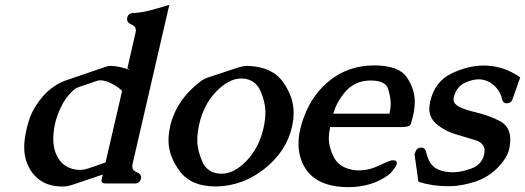

<svg xmlns="http://www.w3.org/2000/svg" viewBox="-20 -749 2171 794"><path d="M405.3 -27.3 278.3 15.6Q258.8 22 246.1 22H225.6Q151.4 18.1 111.3 -37.6Q80.1 -82 80.1 -140.6Q80.1 -157.2 82.5 -174.8Q85.4 -195.3 89.8 -214.8Q95.7 -240.7 104.5 -265.1Q121.1 -308.6 158.2 -351.6Q176.8 -374.5 215.3 -399.4Q229.5 -407.7 245.6 -414.1Q288.6 -428.7 331.3 -443.4Q374 -458 416.5 -472.7Q428.2 -476.6 438 -476.6H440.9Q473.6 -475.1 517.1 -460H518.1Q518.1 -460.4 506.8 -466.8L540.5 -613.8Q541.5 -618.7 542 -623Q542 -640.1 523.7 -647.5Q505.4 -654.8 505.4 -669.4Q505.4 -672.4 505.9 -675.3Q510.3 -695.3 532.7 -695.3Q563.5 -696.8 595.7 -704.8Q627.9 -712.9 680.2 -729L528.3 -71.3Q527.3 -65.9 526.9 -61.5Q526.9 -43.9 545.2 -37.1Q563.5 -30.3 563.5 -16.1Q563.5 -13.2 563 -10.3Q558.6 9.8 535.6 9.8H417Q396.5 9.8 400.4 -6.3ZM484.9 -372.6Q470.7 -388.2 444.3 -402.1Q418 -416 396 -417H394.5Q387.7 -417 379.4 -414.1Q360.4 -407.7 341.6 -401.1Q322.8 -394.5 303.7 -388.2Q293.5 -384.3 286.6 -378.4Q251.5 -348.1 231.4 -304.7Q215.3 -270.5 207.5 -237.3Q205.1 -227.1 203.6 -215.8Q200.2 -193.8 200.2 -174.8Q200.2 -134.8 214.8 -106Q235.4 -63.5 277.3 -51.3Q293 -46.4 310.1 -46.4Q315.4 -46.4 320.8 -46.9Q329.6 -47.9 344.2 -52.2Q356.4 -56.2 382.3 -65.2Q408.2 -74.2 416.5 -77.1Z M1187.5 -224.1Q1164.1 -123 1075 -52Q985.8 19 878.4 22H870.6Q771 22 723.9 -40.5Q676.8 -103 676.8 -168.5Q676.8 -195.8 683.6 -225.6V-227.1Q709.5 -337.4 810.1 -413.1Q823.7 -423.3 845 -430.2Q866.2 -437 897.5 -447.5Q928.7 -458 957 -467.3Q985.4 -476.6 1003.4 -476.6H1005.4Q1105.5 -472.7 1149.9 -410.6Q1194.3 -348.6 1194.3 -283.7Q1194.3 -256.8 1188 -227.1ZM977.1 -424.3Q926.8 -424.3 874.8 -371.1Q822.8 -317.9 803.7 -234.9Q795.9 -200.2 795.9 -169.4Q795.9 -127 816.9 -80.1Q837.9 -33.2 891.6 -30.8H897.9Q947.8 -30.8 999.3 -83.7Q1050.8 -136.7 1069.8 -219.7Q1077.6 -254.4 1077.6 -284.7Q1077.6 -327.1 1056.4 -374.3Q1035.2 -421.4 982.4 -424.3Z M1526.4 -478.5Q1628.4 -478.5 1661.9 -429.9Q1695.3 -381.3 1695.3 -328.6Q1695.3 -300.8 1688 -269Q1683.1 -249 1678.7 -236.3Q1674.3 -223.6 1644 -223.6H1345.2Q1340.3 -199.7 1339.8 -178.2Q1339.8 -139.2 1360.6 -98.9Q1381.3 -58.6 1432.6 -47.9Q1447.3 -44.4 1463.4 -44.4Q1506.3 -44.4 1550 -65.4Q1593.8 -86.4 1604 -86.4Q1614.3 -86.4 1618.4 -82.3Q1622.6 -78.1 1620.6 -70.8Q1618.7 -63 1608.9 -49.8Q1599.1 -36.6 1594 -32.2Q1588.9 -27.8 1585 -24.4Q1516.6 24.9 1419.4 24.9Q1284.7 23.9 1237.8 -61Q1214.4 -103 1214.4 -154.8Q1214.4 -183.6 1221.7 -215.3Q1227.5 -241.7 1238.8 -270Q1274.4 -363.3 1349.1 -420.4Q1423.8 -477.5 1524.4 -478.5ZM1590.8 -278.8Q1595.7 -299.8 1595.7 -320.8Q1595.7 -346.7 1585 -381.3Q1574.2 -416 1513.2 -416H1507.8Q1446.3 -414.1 1408.4 -369.9Q1370.6 -325.7 1358.4 -278.8Z M2075.2 -321.8H2073.2Q2059.1 -322.8 2056.2 -339.8Q2047.4 -374.5 2021.5 -397Q1995.6 -419.4 1961.9 -420.9H1960Q1933.6 -420.9 1904.5 -407.5Q1875.5 -394 1863.3 -366.2Q1858.4 -356 1856.9 -348.1Q1856 -343.3 1855.5 -338.9Q1855.5 -320.3 1877.4 -308.1Q1899.4 -295.9 1950.9 -283.7Q2002.4 -271.5 2046.4 -248.8Q2090.3 -226.1 2090.3 -171.9Q2090.3 -156.2 2086.9 -138.2L2085.9 -133.3Q2077.1 -94.7 2036.9 -54.4Q1996.6 -14.2 1943.6 2.7Q1890.6 19.5 1844.2 21H1830.6Q1768.6 21 1710.4 2.9L1694.3 -110.8L1698.7 -122.6Q1704.1 -138.7 1723.6 -138.7H1726.1Q1738.3 -136.2 1742.2 -120.6Q1752.4 -74.7 1777.8 -56.4Q1803.2 -38.1 1848.6 -36.6H1854Q1886.2 -36.6 1928.5 -51.8Q1970.7 -66.9 1981 -106.4L1981.9 -109.4Q1983.9 -118.2 1983.9 -126Q1983.9 -157.7 1944.6 -169.7Q1905.3 -181.6 1863.5 -194.1Q1821.8 -206.5 1788.6 -233.2Q1755.4 -259.8 1755.4 -298.3Q1755.4 -312 1758.8 -328.1L1759.3 -330.6Q1778.3 -411.1 1846.2 -444.6Q1914.1 -478 1981.9 -478Q1988.8 -478 1994.6 -477.5Q2068.8 -473.6 2131.3 -428.7L2099.1 -337.9Q2093.3 -321.8 2075.2 -321.8Z"/></svg>

Font: Caudex
Style: Bold
Weight: 700
Italic angle: -13°
Version: Version 1.04